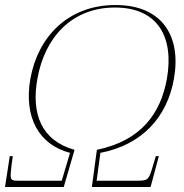

<svg xmlns="http://www.w3.org/2000/svg" viewBox="-20 -745 734 765"><path d="M0 0H234L277 -148C144 -185 104 -293 129 -431C158 -596 266 -715 438 -715C610 -715 674 -596 645 -431C620 -293 543 -185 366 -148L346 0H580L613 -123H601L590 -87C574 -31 571 -25 531 -25H365L380 -136C546 -168 646 -278 673 -431C703 -599 628 -725 440 -725C252 -725 131 -599 101 -431C74 -278 135 -168 259 -136L226 -25H50C18 -25 20 -32 26 -87L31 -123H19Z"/></svg>

Font: Noto Serif Display Thin
Style: Italic
Weight: 100
Italic angle: -12°
Designer: Monotype Design Team
Foundry: Monotype Imaging Inc.
Version: Version 2.009